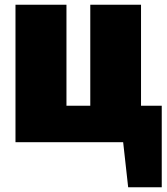

<svg xmlns="http://www.w3.org/2000/svg" viewBox="-20 -597 699 806"><path d="M572 -153V-577H359V-153H259V-577H45V0H497L518 189H659V-153Z"/></svg>

Font: Glow Sans SC Normal Heavy
Style: Regular
Weight: 900
Designer: Ryoko NISHIZUKA (kana, bopomofo & ideographs); Paul D. Hunt (Latin, Greek & Cyrillic); Sandoll Communications, Soo-young
Version: Version 0.93